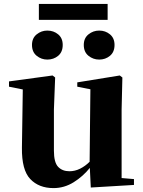

<svg xmlns="http://www.w3.org/2000/svg" viewBox="-20 -942 731 979"><path d="M407.2 -712.9Q407.2 -747.6 431.2 -766.8Q455.1 -786.1 485.8 -786.1Q517.6 -786.1 540.8 -766.8Q564 -747.6 564 -712.9Q564 -676.8 540.8 -657.5Q517.6 -638.2 485.8 -638.2Q455.1 -638.2 431.2 -657.5Q407.2 -676.8 407.2 -712.9ZM528.8 -921.9V-840.8H178.2V-921.9ZM221.2 -638.2Q190.9 -638.2 167 -657.5Q143.1 -676.8 143.1 -712.9Q143.1 -747.6 167 -766.8Q190.9 -786.1 221.2 -786.1Q253.4 -786.1 276.6 -766.8Q299.8 -747.6 299.8 -712.9Q299.8 -676.8 276.6 -657.5Q253.4 -638.2 221.2 -638.2ZM600.1 -34.2 663.1 -28.8V1L442.9 14.2L438 -85.9Q403.3 -42.5 355.5 -12.7Q307.6 17.1 252.9 17.1Q178.2 17.1 134.3 -29.1Q90.3 -75.2 91.8 -189L96.2 -485.8L25.9 -500V-526.9L248 -557.1L261.2 -546.9L254.9 -383.8V-173.8Q254.9 -113.8 276.4 -91.3Q297.9 -68.8 334 -68.8Q362.3 -68.8 388.7 -82Q415 -95.2 437 -117.2L440.9 -486.8L374 -500V-522L590.8 -557.1L604 -546.9L600.1 -383.8Z"/></svg>

Font: Source Han Serif JP Heavy
Style: Regular
Weight: 900
Designer: Ryoko NISHIZUKA  (kana & ideographs); Frank Grießhammer (Latin, Greek & Cyrillic); Wenlong ZHANG  (bopomofo); Sandoll Co
Foundry: Adobe Systems Incorporated
Version: Version 1.001;PS 1.001;hotconv 16.6.54;makeotf.lib2.5.65590